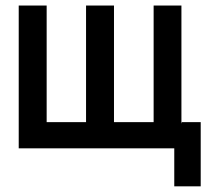

<svg xmlns="http://www.w3.org/2000/svg" viewBox="-20 -526 778 681"><path d="M625 -92.8H691.9V134.8H598.1V0H46.4V-506.3H145.5V-92.8H285.2V-506.3H384.3V-92.8H524.9V-506.3H623.5V-87.4Z"/></svg>

Font: Alte DIN 1451 Mittelschrift
Style: Regular
Weight: 400
Designer: Peter Wiegel
Foundry: Peter Wiegel
Version: Version 1.002 September 20, 2019